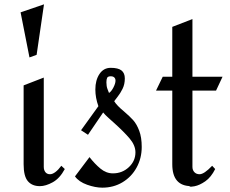

<svg xmlns="http://www.w3.org/2000/svg" viewBox="-20 -854 1061 886"><path d="M149 -601 116 -589 75 -797 183 -834ZM182 -84Q182 -69 189.5 -59.5Q197 -50 211 -50Q222 -50 235.5 -60Q249 -70 263 -89L279 -74Q256 -31 223.5 -13Q191 5 164 5Q128 5 108.5 -18Q89 -41 89 -96V-460L182 -496Z M556 -492Q556 -465 545.5 -444Q535 -423 523 -408Q511 -393 507 -387Q519 -367 552 -340Q579 -317 595 -299Q611 -281 622.5 -250.5Q634 -220 634 -176Q634 -124 610.5 -81Q587 -38 545.5 -13Q504 12 452 12Q420 12 382 -1.5Q344 -15 326 -40L393 -129Q417 -98 443.5 -76Q470 -54 501 -54Q544 -54 574.5 -82.5Q605 -111 605 -151Q605 -183 578.5 -214.5Q552 -246 504 -289Q498 -294 481 -309.5Q464 -325 456 -335L386 -232L354 -253L434 -364Q420 -403 420 -441Q420 -484 439 -512.5Q458 -541 491 -541Q525 -541 540.5 -529Q556 -517 556 -492ZM471 -474Q471 -456 476 -443Q481 -430 483 -425Q494 -432 503.5 -450.5Q513 -469 513 -482Q513 -491 507.5 -496.5Q502 -502 491 -502Q478 -502 474.5 -495Q471 -488 471 -474Z M868 -500H1007L977 -436H868V-84Q868 -69 877 -59.5Q886 -50 901 -50Q922 -50 959 -89L973 -74Q954 -36 927.5 -17.5Q901 1 877.5 5.5Q854 10 854 6Q855 6 857 5.5Q859 5 863 5Q775 5 775 -96V-436H700L731 -500H775V-730L868 -766Z"/></svg>

Font: Amita
Style: Regular
Weight: 400
Designer: Eduardo Rodriguez Tunni, Modular Infotech, Brian J. Bonislawsky
Foundry: Eduardo Rodriguez Tunni, Modular Infotech, Brian J. Bonislawsky
Version: Version 1.004